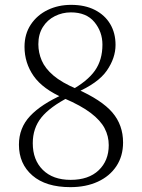

<svg xmlns="http://www.w3.org/2000/svg" viewBox="-20 -757 584 791"><path d="M270 14Q169 14 113.5 -34Q58 -82 58 -161Q58 -230 104 -279Q150 -328 240 -368V-373L266 -358Q186 -317 150.5 -273Q115 -229 115 -167Q115 -98 156.5 -57Q198 -16 271 -16Q345 -16 386.5 -55.5Q428 -95 428 -159Q428 -196 411 -228.5Q394 -261 354 -291.5Q314 -322 244 -352Q156 -390 118.5 -444Q81 -498 81 -564Q81 -617 107 -656Q133 -695 176.5 -716Q220 -737 273 -737Q330 -737 371 -716Q412 -695 434 -658Q456 -621 456 -572Q456 -518 420 -466Q384 -414 291 -374V-369L269 -383Q340 -422 371 -466Q402 -510 402 -573Q402 -626 369 -666Q336 -706 272 -706Q237 -706 206 -690.5Q175 -675 156.5 -645.5Q138 -616 138 -575Q138 -540 152 -507.5Q166 -475 200 -446Q234 -417 295 -391Q399 -345 443 -293.5Q487 -242 487 -170Q487 -114 459.5 -72.5Q432 -31 383 -8.5Q334 14 270 14Z"/></svg>

Font: Noto Serif SC
Style: Regular
Weight: 200
Designer: Ryoko NISHIZUKA 西塚涼子 (kana & ideographs); Frank Grießhammer (Latin, Greek & Cyrillic); Wenlong ZHANG 张文龙 (bopomofo); San
Foundry: Adobe
Version: Version 2.001;hotconv 1.1.0;makeotfexe 2.6.0